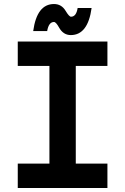

<svg xmlns="http://www.w3.org/2000/svg" viewBox="-20 -940 626 960"><path d="M146 -784.7Q164.6 -919.9 250 -919.9Q287.6 -919.9 308.1 -885.7Q325.7 -856.4 335 -856.4Q361.3 -856.4 368.2 -899.9H438Q419.4 -764.6 334 -764.6Q296.4 -764.6 275.4 -802.2Q259.8 -830.1 250 -830.1Q223.6 -830.1 215.8 -784.7ZM517.1 0H68.8V-122.1H227.1V-610.4H68.8V-732.4H517.1V-610.4H358.9V-122.1H517.1Z"/></svg>

Font: Consola Mono
Style: Bold
Weight: 700
Monospace: yes
Designer: Wojciech Kalinowski "wmk69" (wmk69@o2.pl)
Foundry: Wojciech Kalinowski "wmk69" (wmk69@o2.pl)
Version: Version 2.1.0